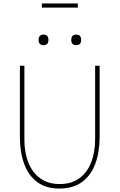

<svg xmlns="http://www.w3.org/2000/svg" viewBox="-20 -1080 691 1110"><path d="M222 -1060H430V-1036H222ZM203 -849Q203 -880 232 -880Q260 -880 260 -849Q260 -819 232 -819Q203 -819 203 -849ZM392 -849Q392 -880 421 -880Q449 -880 449 -849Q449 -819 421 -819Q392 -819 392 -849ZM95 -288V-700H121V-272Q121 -197 144.5 -139Q168 -81 213.5 -48.5Q259 -16 325 -16Q392 -16 437.5 -48.5Q483 -81 506.5 -140Q530 -199 530 -276V-700H556V-288Q556 -201 531 -133.5Q506 -66 454.5 -28Q403 10 323 10Q245 10 194.5 -28Q144 -66 119.5 -133.5Q95 -201 95 -288Z"/></svg>

Font: Haskoy Thin
Style: Regular
Weight: 100
Designer: Ertekin Erdin
Foundry: Ertekin Erdin
Version: Version 2.000; ttfautohint (v1.8.4.7-5d5b)